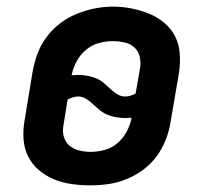

<svg xmlns="http://www.w3.org/2000/svg" viewBox="-20 -551 640 579"><path d="M252 8Q224 8 196 4Q168 0 143.5 -10Q119 -20 98 -37.5Q77 -55 65 -79Q53 -103 51 -131Q49 -159 54 -187L78 -333Q83 -361 92.5 -387.5Q102 -414 119.5 -438Q137 -462 160.5 -480Q184 -498 211 -509Q238 -520 265.5 -525.5Q293 -531 321 -531Q349 -531 376.5 -525.5Q404 -520 429 -510Q454 -500 475 -482.5Q496 -465 508 -441.5Q520 -418 522 -389.5Q524 -361 520 -333L495 -187Q491 -159 481 -132.5Q471 -106 454 -82Q437 -58 413 -40Q389 -22 362 -11Q335 0 307.5 4Q280 8 252 8ZM358 -260Q366 -260 374 -262.5Q382 -265 389 -269L403 -349Q405 -367 400.5 -383Q396 -399 383.5 -409.5Q371 -420 354 -423.5Q337 -427 320 -427Q299 -427 277.5 -421Q256 -415 238.5 -400Q221 -385 210.5 -365Q200 -345 196 -324Q201 -324 206 -324.5Q211 -325 216 -325Q230 -325 243.5 -322.5Q257 -320 269.5 -315Q282 -310 292 -301.5Q302 -293 311.5 -284Q321 -275 332.5 -267.5Q344 -260 358 -260ZM253 -93Q274 -93 296 -99Q318 -105 335 -120Q352 -135 362.5 -155Q373 -175 377 -196Q372 -196 367.5 -195.5Q363 -195 358 -195Q344 -195 330 -197.5Q316 -200 304 -205Q292 -210 281.5 -218.5Q271 -227 261.5 -236Q252 -245 240.5 -252.5Q229 -260 216 -260Q208 -260 200 -257.5Q192 -255 184 -251L171 -171Q168 -153 173 -137Q178 -121 190.5 -111Q203 -101 219.5 -97Q236 -93 253 -93Z"/></svg>

Font: Iosevka Etoile Oblique
Style: Bold
Weight: 700
Italic angle: -9°
Designer: Belleve Invis
Foundry: Belleve Invis
Version: Version 15.5.2; ttfautohint (v1.8.4)